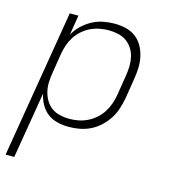

<svg xmlns="http://www.w3.org/2000/svg" viewBox="-110 -617 821 922"><g transform="rotate(15 300.0 -156.5)"><path d="M3 215 125 -520H168L152 -421Q166 -447 188 -468Q210 -489 236 -503Q262 -517 290 -522.5Q318 -528 346 -528Q375 -528 402.5 -521.5Q430 -515 451.5 -499Q473 -483 486.5 -459Q500 -435 506 -408Q512 -381 511 -352Q510 -323 505 -294L489 -194Q484 -168 475.5 -141.5Q467 -115 451.5 -91Q436 -67 414.5 -47Q393 -27 367.5 -14.5Q342 -2 314.5 3Q287 8 261 8Q231 8 203 1Q175 -6 154 -22.5Q133 -39 119.5 -63.5Q106 -88 101 -115L46 215ZM253 -30Q276 -30 299 -34.5Q322 -39 343.5 -49.5Q365 -60 383.5 -76.5Q402 -93 415 -113.5Q428 -134 435.5 -156Q443 -178 447 -201L463 -301Q467 -325 467.5 -348.5Q468 -372 463 -394.5Q458 -417 445.5 -436Q433 -455 415 -467.5Q397 -480 374 -485Q351 -490 327 -490Q305 -490 282 -485.5Q259 -481 238 -471Q217 -461 198.5 -445Q180 -429 167 -409Q154 -389 146.5 -367Q139 -345 135 -323L119 -223Q115 -199 114 -175Q113 -151 118.5 -128.5Q124 -106 135.5 -86.5Q147 -67 165 -54Q183 -41 206 -35.5Q229 -30 253 -30Z"/></g></svg>

Font: Iosevka SS04 XLt Ex Obl
Style: Regular
Weight: 200
Width: 7
Italic angle: -9°
Monospace: yes
Designer: Belleve Invis
Foundry: Belleve Invis
Version: Version 19.0.0; ttfautohint (v1.8.4)